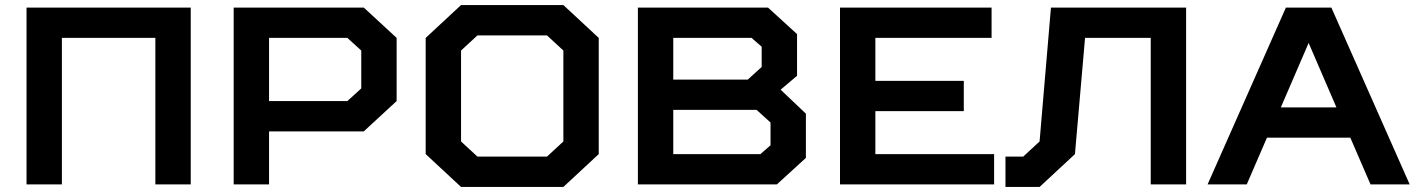

<svg xmlns="http://www.w3.org/2000/svg" viewBox="-20 -730 5600 760"><path d="M85 -700H735V0H595V-580H225V0H85Z M1420 -210H1045V0H905V-700H1420L1550 -580V-330ZM1410 -530 1355 -580H1045V-330H1355L1410 -380Z M1870 -590 1805 -530V-170L1870 -110H2145L2210 -170V-530L2145 -590ZM1805 -710H2210L2350 -580V-120L2210 10H1805L1665 -120V-580Z M3070 -375 3170 -280V-105L3055 0H2505V-700H3020L3135 -595V-430ZM2990 -120 3030 -155V-245L2975 -295H2645V-120ZM2995 -545 2955 -580H2645V-415H2940L2995 -465Z M3305 -700H3905V-580H3445V-410H3795V-290H3445V-120H3915V0H3305Z M4095 -170 4140 -700H4675V0H4535V-580H4275L4235 -120L4095 10H3960V-110H4030Z M5405 0 5325 -185H4995L4915 0H4760L5070 -700H5250L5560 0ZM5160 -560 5050 -305H5270Z"/></svg>

Font: Squares Bold
Style: Regular
Weight: 400
Designer: Typetype
Foundry: Typetype
Version: Version 001.000